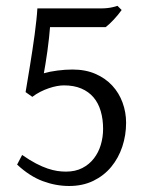

<svg xmlns="http://www.w3.org/2000/svg" viewBox="-20 -617 509 652"><path d="M408.2 -200.2Q408.2 -157.7 395.3 -118.9Q382.3 -80.1 357.7 -50.3Q333 -20.5 296.9 -2.9Q260.7 14.6 214.8 14.6Q169.4 14.6 125 -2Q80.6 -18.6 38.1 -58.1L55.2 -90.8Q81.1 -72.8 102.3 -61.8Q123.5 -50.8 141.6 -44.7Q159.7 -38.6 174.8 -36.4Q189.9 -34.2 204.1 -34.2Q235.8 -34.2 259.5 -46.4Q283.2 -58.6 298.8 -78.9Q314.5 -99.1 322.3 -125.2Q330.1 -151.4 330.1 -179.2Q330.1 -212.4 322 -239.7Q314 -267.1 297.6 -286.4Q281.2 -305.7 256.1 -316.4Q231 -327.1 196.8 -327.1Q186.5 -327.1 173.3 -324.7Q160.2 -322.3 145.8 -317.4Q131.3 -312.5 116.9 -305.2Q102.5 -297.9 89.8 -288.1L66.9 -304.2Q69.8 -321.8 73.7 -345Q77.6 -368.2 81.8 -394Q85.9 -419.9 90.1 -447Q94.2 -474.1 97.7 -499.8Q101.1 -525.4 103.5 -548.3Q106 -571.3 106.9 -588.4H319.8Q334 -588.4 344.7 -589.6Q355.5 -590.8 363.3 -592.8Q372.1 -594.7 378.9 -597.2L393.1 -583Q387.7 -575.2 380.6 -566.7Q373.5 -558.1 366.2 -550.3Q358.9 -542.5 351.8 -535.9Q344.7 -529.3 338.9 -524.9H149.9Q148.9 -510.7 146.5 -488.5Q144 -466.3 140.9 -443.1Q137.7 -419.9 134.3 -399.4Q130.9 -378.9 128.9 -368.2Q148.4 -374 174.8 -377.4Q201.2 -380.9 226.1 -380.9Q270.5 -380.9 304.4 -366Q338.4 -351.1 361.3 -326.2Q384.3 -301.3 396.2 -268.6Q408.2 -235.8 408.2 -200.2Z"/></svg>

Font: Gentium Plus
Style: Regular
Weight: 400
Designer: J. Victor Gaultney, Annie Olsen, Iska Routamaa
Foundry: SIL International
Version: Version 1.510